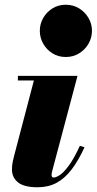

<svg xmlns="http://www.w3.org/2000/svg" viewBox="-20 -780 408 810"><path d="M138.5 10Q81 10 55.8 -10.8Q30.5 -31.5 30.5 -65Q30.5 -84 34 -99.2Q37.5 -114.5 39.5 -122.5L123 -440.5H55.5V-460H307L200.5 -59.5Q199.5 -55.5 198.5 -50.8Q197.5 -46 197.5 -41.5Q197.5 -36.5 199.8 -33.8Q202 -31 207 -31Q215.5 -31 231.2 -40.8Q247 -50.5 269 -79.5Q291 -108.5 317 -165L336.5 -158.5Q310 -101 281.2 -63.8Q252.5 -26.5 217.8 -8.2Q183 10 138.5 10ZM257.5 -539.5Q226 -539.5 201.2 -555Q176.5 -570.5 162.2 -595.8Q148 -621 148 -650Q148 -679 162.2 -704Q176.5 -729 201.2 -744.5Q226 -760 257.5 -760Q289 -760 314 -744.5Q339 -729 353.5 -704Q368 -679 368 -650Q368 -621 353.5 -595.8Q339 -570.5 314 -555Q289 -539.5 257.5 -539.5Z"/></svg>

Font: Bodoni Moda Black
Style: Italic
Weight: 900
Italic angle: -13°
Version: Version 2.005